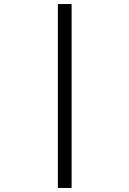

<svg xmlns="http://www.w3.org/2000/svg" viewBox="-20 -720 640 949"><path d="M266 209V-700H334V209Z"/></svg>

Font: Red Hat Mono
Style: Regular
Weight: 400
Designer: Pentagram, MCKL
Foundry: Pentagram, MCKL
Version: Version 1.023